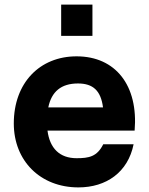

<svg xmlns="http://www.w3.org/2000/svg" viewBox="-20 -800 648 835"><path d="M321 15C442.5 15 536.5 -51 561 -172.5H429C402 -118.5 366.5 -112 313 -112C239.5 -112 196.5 -155 186.5 -232H565.5C582 -428 483 -555 313 -555C153 -555 40 -440 40 -263C40 -101 155 15 321 15ZM190 -333C204 -401.5 246 -437 319 -437C384.5 -437 418.5 -406 428 -333ZM246 -644H382V-780H246Z"/></svg>

Font: Eudonet ExtraBold
Style: Regular
Weight: 800
Designer: Mikhail Sharanda
Foundry: Mikhail Sharanda
Version: Version 4.503;Glyphs 3.1.2 (3151)